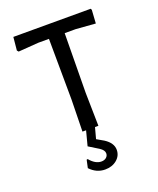

<svg xmlns="http://www.w3.org/2000/svg" viewBox="-130 -578 698 849"><g transform="rotate(-20 218.5 -153.0)"><path d="M399 -429 403 -492 400 -498H36L30 -436L36 -429L131 -436H181L183 -150L180 0H197L179 69L226 98C239.3 106.7 246 116 246 126C246 134 243 140.5 237 145.5C231 150.5 223.3 153 214 153C195.3 153 177.3 142.7 160 122L155 123L147 160C167 181.3 190.7 192 218 192C240 192 258.3 185.8 273 173.5C287.7 161.2 295 145.7 295 127C295 105.7 282.7 87 258 71L225 52L239 0H255L252 -156L255 -436H306Z"/></g></svg>

Font: Alegreya Sans SC
Style: Regular
Weight: 400
Designer: Juan Pablo del Peral
Foundry: Huerta Tipografica
Version: Version 1.000;PS 001.000;hotconv 1.0.70;makeotf.lib2.5.58329